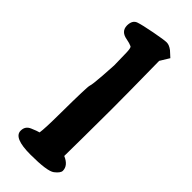

<svg xmlns="http://www.w3.org/2000/svg" viewBox="-220 -685 718 718"><g transform="rotate(45 139.5 -325.5)"><path d="M213.4 -83Q249 -67.9 249 -40Q249 -28.3 229 -12.7Q209 2.9 120.1 2.9Q31.2 2.9 31.2 -34.2V-35.2Q31.2 -58.6 53.5 -68.1Q75.7 -77.6 85.9 -80.1Q89.8 -102.5 90.3 -187.5Q91.3 -327.1 95 -336.4Q98.6 -345.7 102.3 -396Q106 -446.3 106 -454.6L104.5 -523.4Q103.5 -545.9 98.6 -548.3Q88.4 -553.2 70.3 -556.6Q35.2 -562.5 34.2 -592.8V-596.2Q35.2 -622.6 54.2 -629.2Q73.2 -635.7 122.1 -645Q170.9 -654.3 184.1 -654.3Q197.3 -654.3 212.9 -642.6L235.4 -622.1L212.9 -585.4Q215.3 -416 215.3 -331.8Q215.3 -247.6 214.4 -175.8Z"/></g></svg>

Font: Drukaatie burti
Style: Demi
Weight: 600
Version: Version 0.14